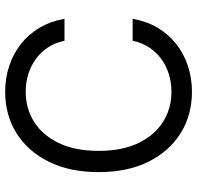

<svg xmlns="http://www.w3.org/2000/svg" viewBox="-30 -748 787 768"><g transform="rotate(90 364.0 -363.5)"><path d="M346.7 -737.3Q439.9 -737.3 512.5 -691.9Q585 -646.5 626.5 -563Q668 -479.5 668 -364.3Q668 -249 626.5 -165Q585 -81.1 512.5 -35.6Q439.9 9.8 346.7 9.8Q292 9.8 243.4 -6.3Q194.8 -22.5 155.8 -53Q116.7 -83.5 90.6 -127.7Q64.5 -171.9 54.7 -227.5H142.6Q150.4 -189.5 169.7 -160.6Q189 -131.8 216.6 -112.1Q244.1 -92.3 277.3 -82.3Q310.5 -72.3 346.7 -72.3Q413.1 -72.3 466.6 -105.7Q520 -139.2 551.5 -204.3Q583 -269.5 583 -364.3Q583 -458.5 551.5 -523.4Q520 -588.4 466.6 -621.8Q413.1 -655.3 346.7 -655.3Q310.5 -655.3 277.3 -645.3Q244.1 -635.3 216.6 -615.5Q189 -595.7 169.7 -566.9Q150.4 -538.1 142.6 -500H54.7Q64.5 -556.2 90.6 -600.1Q116.7 -644 155.8 -674.6Q194.8 -705.1 243.4 -721.2Q292 -737.3 346.7 -737.3Z"/></g></svg>

Font: GitLab Sans
Style: Regular
Weight: 400
Designer: Rasmus Andersson
Foundry: Modifications by GitLab B.V., manufactured by rsms
Version: Version 4.000;git-c8fb6b7